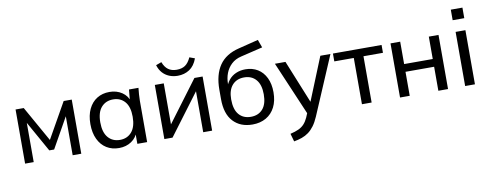

<svg xmlns="http://www.w3.org/2000/svg" viewBox="-75 -1138 4489 1757"><g transform="rotate(-10 2170.0 -259.0)"><path d="M78 0V-503H154L339 -174L525 -503H600V0H520V-401H542L362 -81H317L137 -402H158V0Z M951 9Q885 9 835 -22Q785 -53 757 -112Q729 -171 729 -252Q729 -333 757 -391.5Q785 -450 835 -481Q885 -512 951 -512Q1018 -512 1067.5 -478.5Q1117 -445 1133 -387H1121L1132 -503H1220Q1217 -473 1214.5 -443Q1212 -413 1212 -384V0H1121V-115H1132Q1116 -58 1066.5 -24.5Q1017 9 951 9ZM972 -63Q1040 -63 1081 -111Q1122 -159 1122 -252Q1122 -345 1081 -392Q1040 -439 972 -439Q904 -439 862.5 -392Q821 -345 821 -252Q821 -159 862 -111Q903 -63 972 -63Z M1372 0V-503H1455V-86H1428L1740 -503H1816V0H1733V-418H1761L1448 0ZM1594 -549Q1551 -549 1515 -564Q1479 -579 1453.5 -607.5Q1428 -636 1415 -679L1467 -698Q1485 -650 1516 -627.5Q1547 -605 1594 -605Q1642 -605 1673 -626Q1704 -647 1727 -697L1776 -679Q1751 -611 1703.5 -580Q1656 -549 1594 -549Z M2191 9Q2078 9 2012 -62Q1946 -133 1946 -270V-357Q1946 -497 2005 -583Q2064 -669 2188 -699L2372 -745L2399 -671L2195 -622Q2140 -609 2104 -575Q2068 -541 2050.5 -495Q2033 -449 2033 -397V-354H2019Q2031 -399 2057.5 -432Q2084 -465 2124 -482.5Q2164 -500 2212 -500Q2277 -500 2326 -470Q2375 -440 2402.5 -383.5Q2430 -327 2430 -249Q2430 -169 2400.5 -111Q2371 -53 2317 -22Q2263 9 2191 9ZM2188 -63Q2258 -63 2298.5 -109Q2339 -155 2339 -246Q2339 -335 2298.5 -382Q2258 -429 2188 -429Q2118 -429 2077.5 -383Q2037 -337 2037 -252Q2037 -157 2077.5 -110Q2118 -63 2188 -63Z M2538 227 2517 153Q2564 142 2595 127.5Q2626 113 2647 90Q2668 67 2684 32L2709 -28L2707 10L2488 -503H2586L2761 -72H2735L2910 -503H3004L2773 39Q2752 88 2727.5 121Q2703 154 2674.5 175Q2646 196 2612 208Q2578 220 2538 227Z M3208 0V-430H3027V-503H3479V-430H3298V0Z M3562 0V-503H3652V-295H3918V-503H4008V0H3918V-223H3652V0Z M4167 0V-503H4258V0ZM4159 -613V-711H4267V-613Z"/></g></svg>

Font: Mulish Medium
Style: Regular
Weight: 500
Designer: Vernon Adams
Foundry: Vernon Adams
Version: Version 3.603; ttfautohint (v1.8.3)